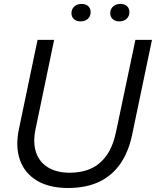

<svg xmlns="http://www.w3.org/2000/svg" viewBox="-20 -928 778 958"><path d="M319.7 10Q225.3 10 164 -26.9Q102.7 -63.9 79.4 -130.4Q56.1 -196.9 74.4 -283.9L167.4 -729H250.1L156.9 -281.4Q143.6 -215.7 160.2 -167.1Q176.9 -118.4 220.3 -92.3Q263.7 -66.1 328.3 -66.1Q387.7 -66.1 433.8 -86.9Q479.9 -107.7 512.1 -153.1Q544.3 -198.4 559.4 -272L655.6 -729H738.3L639.6 -257.3Q622 -171.4 580.9 -111.6Q539.7 -51.9 474.8 -20.9Q409.9 10 319.7 10ZM574.7 -821.3Q554.7 -821.3 542.4 -832.7Q530 -844.1 530 -862.3Q530 -882.3 544 -895.4Q558 -908.4 581 -908.4Q601.6 -908.4 613.6 -897.4Q625.7 -886.3 625.7 -867.1Q625.7 -847.4 612 -834.4Q598.3 -821.3 574.7 -821.3ZM381.3 -821.3Q361.3 -821.3 348.9 -832.7Q336.6 -844.1 336.6 -862.3Q336.6 -882.3 350.6 -895.4Q364.6 -908.4 387.6 -908.4Q408.1 -908.4 420.2 -897.4Q432.3 -886.3 432.3 -867.1Q432.3 -847.4 418.6 -834.4Q404.9 -821.3 381.3 -821.3Z"/></svg>

Font: Mona Sans
Style: Italic
Weight: 200
Italic angle: -11.6951°
Designer: Deni Anggara
Foundry: GitHub
Version: Version 2.000